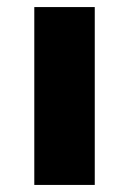

<svg xmlns="http://www.w3.org/2000/svg" viewBox="-20 -523 365 543"><path d="M77 0V-503H248V0Z"/></svg>

Font: Cairo Play Black
Style: Regular
Weight: 900
Version: Version 3.119